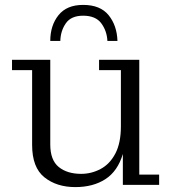

<svg xmlns="http://www.w3.org/2000/svg" viewBox="-20 -754 705 783"><path d="M185 -587Q185 -650 218.5 -692Q252 -734 319 -734Q389 -734 423 -692Q457 -650 459 -587H418Q416 -628 393 -659Q370 -690 319 -690Q270 -690 248.5 -659Q227 -628 226 -587ZM287 9Q211 9 161 -31Q111 -71 111 -163V-468H29V-510H185V-165Q185 -101 219.5 -73Q254 -45 311 -45Q353 -45 390.5 -65Q428 -85 450.5 -128Q473 -171 473 -239V-468H384V-510H548V-42H629V0H481V-126Q460 -56 410 -23.5Q360 9 287 9Z"/></svg>

Font: Montagu Slab 16pt Light
Style: Regular
Weight: 300
Designer: Florian Karsten
Foundry: Florian Karsten
Version: Version 1.000; ttfautohint (v1.8.3)